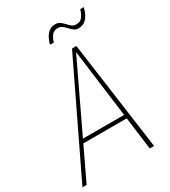

<svg xmlns="http://www.w3.org/2000/svg" viewBox="-239 -985 964 1088"><g transform="rotate(-30 242.5 -440.5)"><path d="M327.6 -690.4 -1 0H-28.3L313.5 -710.4H336.9ZM412.1 0 322.3 -689.9 320.8 -710.9H342.3L440.4 0ZM394 -237.3 390.6 -212.9H95.2L98.6 -237.3ZM465.8 -880.4 488.8 -880.9Q484.4 -860.4 474.4 -839.8Q464.4 -819.3 448.2 -805.4Q432.1 -791.5 405.8 -791Q387.7 -790.5 375.2 -799.8Q362.8 -809.1 352.3 -821Q341.8 -833 329.6 -842.3Q317.4 -851.6 300.3 -851.6Q273.4 -851.1 260.3 -832Q247.1 -813 240.7 -790.5L216.3 -792Q220.7 -811.5 231 -831.1Q241.2 -850.6 257.8 -864.3Q274.4 -877.9 299.3 -877.4Q317.4 -877.9 330.3 -868.4Q343.3 -858.9 354 -846.7Q364.7 -834.5 376.7 -825.2Q388.7 -815.9 405.3 -816.9Q432.6 -816.9 446 -837.6Q459.5 -858.4 465.8 -880.4Z"/></g></svg>

Font: Roboto Condensed Thin
Style: Italic
Weight: 250
Italic angle: -12°
Designer: Christian Robertson
Foundry: Google
Version: Version 3.008; 2023